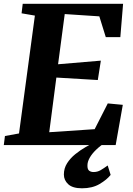

<svg xmlns="http://www.w3.org/2000/svg" viewBox="-28 -763 702 1010"><path d="M-8 0 -2 -47.5 72 -61 155.5 -681 85.5 -693 91.5 -743H619.5L605 -567.5H528.5L494.5 -677L312.5 -689L277.5 -425L502.5 -444L486.5 -342L268.5 -355L231 -67.5L470 -83.5L539 -219L618 -211.5L580.5 0ZM403.5 227.5Q354 227.5 331 206.2Q308 185 308 155Q308 122.5 324.8 96Q341.5 69.5 367.8 48.2Q394 27 423.2 10.2Q452.5 -6.5 477.5 -19.5L504.5 -28L530 -16.5Q499.5 3.5 477.5 24.8Q455.5 46 443.8 67Q432 88 432 107Q431.5 127.5 440.8 134.8Q450 142 464 142Q484.5 142 501.2 132.2Q518 122.5 538.5 107.5L554 157Q534.5 182 496.2 204.8Q458 227.5 403.5 227.5Z"/></svg>

Font: Merriweather 24pt ExtraBold
Style: Italic
Weight: 800
Italic angle: -7.8°
Version: Version 2.101